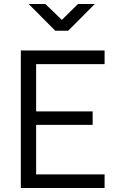

<svg xmlns="http://www.w3.org/2000/svg" viewBox="-20 -946 593 966"><path d="M84.8 0V-692H506.2V-623.4H161.8V-385.5H446.2V-317.7H161.8V-68.6H506.2V0ZM258.1 -791.3 124.1 -926H208.1L291.2 -846L372.5 -926H457L323 -791.3Z"/></svg>

Font: Titillium Web
Style: Bold
Weight: 700
Designer: Mohamed Gaber, Accademia di Belle Arti di Urbino
Foundry: Kief Type Foundry, Accademia di Belle Arti di Urbino
Version: Version 3.000